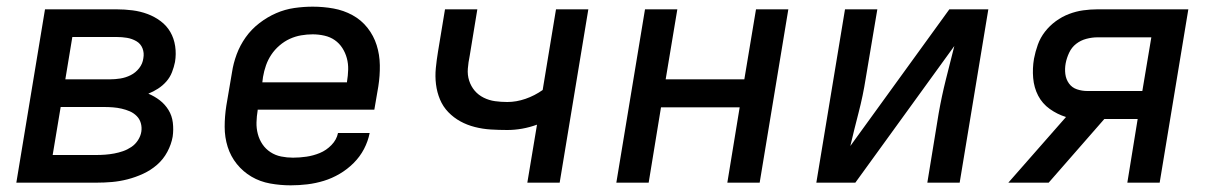

<svg xmlns="http://www.w3.org/2000/svg" viewBox="-20 -548 3640 576"><path d="M29 0 115 -520H330Q354 -520 377.5 -517Q401 -514 422.5 -506Q444 -498 462 -484.5Q480 -471 491 -452Q502 -433 505.5 -409.5Q509 -386 505 -362Q502 -347 496 -331.5Q490 -316 479 -303.5Q468 -291 454 -282Q440 -273 425 -267Q444 -259 459.5 -247Q475 -235 485.5 -218Q496 -201 498.5 -180Q501 -159 498 -138Q494 -115 482 -92.5Q470 -70 451 -53.5Q432 -37 409 -26.5Q386 -16 362.5 -10Q339 -4 316 -2Q293 0 269 0ZM310 -310Q325 -310 341 -312.5Q357 -315 372 -322.5Q387 -330 397.5 -343.5Q408 -357 410 -373Q413 -389 407.5 -403Q402 -417 389 -424.5Q376 -432 361 -434.5Q346 -437 330 -437H197L176 -310ZM138 -83H269Q282 -83 295.5 -84Q309 -85 322.5 -87.5Q336 -90 349 -94.5Q362 -99 374 -107Q386 -115 394 -127.5Q402 -140 404 -153Q406 -166 402.5 -178.5Q399 -191 390 -200Q381 -209 369.5 -214Q358 -219 345 -222Q332 -225 318.5 -226Q305 -227 292 -227H162Z M852 8Q821 8 790.5 2.5Q760 -3 734.5 -18Q709 -33 690.5 -56Q672 -79 663 -107.5Q654 -136 654 -167.5Q654 -199 659 -231L676 -331Q680 -358 690 -385Q700 -412 717 -436Q734 -460 758 -478.5Q782 -497 808.5 -508.5Q835 -520 863 -524Q891 -528 918 -528Q950 -528 980.5 -522.5Q1011 -517 1037.5 -502.5Q1064 -488 1082.5 -464.5Q1101 -441 1110 -412.5Q1119 -384 1119.5 -352.5Q1120 -321 1115 -289L1103 -219H753V-217Q750 -199 749.5 -181Q749 -163 753.5 -146Q758 -129 767.5 -115Q777 -101 791.5 -91.5Q806 -82 823.5 -78.5Q841 -75 859 -75Q879 -75 899.5 -78Q920 -81 939.5 -89Q959 -97 974.5 -113Q990 -129 994 -149H1089Q1084 -124 1072 -101Q1060 -78 1041 -59Q1022 -40 999 -26.5Q976 -13 951.5 -5.5Q927 2 902 5Q877 8 852 8ZM767 -301H1021V-303Q1024 -321 1024.5 -339Q1025 -357 1020.5 -373.5Q1016 -390 1007 -404Q998 -418 984.5 -427.5Q971 -437 953.5 -441Q936 -445 918 -445Q901 -445 883.5 -442Q866 -439 849.5 -431.5Q833 -424 818.5 -411.5Q804 -399 794 -384Q784 -369 778 -352Q772 -335 769 -317Z M1562 0 1591 -174Q1569 -166 1546.5 -162Q1524 -158 1502 -158Q1477 -158 1452.5 -159.5Q1428 -161 1404.5 -167Q1381 -173 1361 -184Q1341 -195 1325 -211.5Q1309 -228 1300 -249.5Q1291 -271 1288 -295Q1285 -319 1287.5 -344Q1290 -369 1294 -393L1315 -520H1412L1389 -380Q1385 -361 1383.5 -342Q1382 -323 1387.5 -306Q1393 -289 1404 -276Q1415 -263 1431 -255Q1447 -247 1465 -244.5Q1483 -242 1502 -242Q1529 -242 1556.5 -251.5Q1584 -261 1608 -278L1648 -520H1745L1659 0Z M1829 0 1915 -520H2012L1977 -310H2213L2248 -520H2345L2259 0H2162L2199 -226H1963L1926 0Z M2429 0 2515 -520H2612L2577 -312Q2569 -261 2556 -211Q2543 -161 2531 -110L2828 -520H2945L2859 0H2762L2796 -208Q2805 -259 2817.5 -309Q2830 -359 2843 -410L2546 0Z M3005 0 3178 -197Q3152 -205 3129.5 -221Q3107 -237 3094.5 -261Q3082 -285 3079.5 -314Q3077 -343 3082 -372Q3086 -393 3093.5 -414Q3101 -435 3115 -453Q3129 -471 3147.5 -484.5Q3166 -498 3187 -506Q3208 -514 3229.5 -517Q3251 -520 3272 -520H3545L3459 0H3362L3393 -191H3293L3126 0ZM3242 -275H3407L3434 -436H3272Q3256 -436 3239 -431.5Q3222 -427 3208.5 -416.5Q3195 -406 3187.5 -390Q3180 -374 3177 -358Q3174 -342 3176 -326Q3178 -310 3187 -297.5Q3196 -285 3211 -280Q3226 -275 3242 -275Z"/></svg>

Font: Iosevka Md Ex Obl
Style: Regular
Weight: 500
Width: 7
Italic angle: -9°
Monospace: yes
Designer: Belleve Invis
Foundry: Belleve Invis
Version: Version 32.5.0; ttfautohint (v1.8.4)